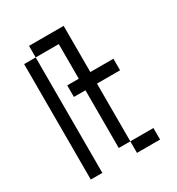

<svg xmlns="http://www.w3.org/2000/svg" viewBox="-166 -794 832 900"><g transform="rotate(-30 250.0 -344.0)"><path d="M312.5 -437.5H437.5V-375H312.5V-62.5H250V-375H187.5V-437.5H250V-625H125V-687.5H312.5ZM62.5 -625H125V0H62.5ZM312.5 -62.5H437.5V0H312.5Z"/></g></svg>

Font: ChillBitmapSE 16px
Style: Regular
Weight: 400
Designer: Designed by Warren2060
Foundry: ChillType
Version: Version 1.000